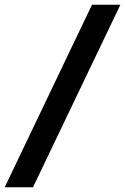

<svg xmlns="http://www.w3.org/2000/svg" viewBox="-98 -731 529 812"><path d="M41.5 61H-78.1L291 -710.9H411.1Z"/></svg>

Font: TypoPRO Roboto
Style: Italic
Weight: 900
Italic angle: -12°
Designer: Google
Version: Version 2.136; 2016